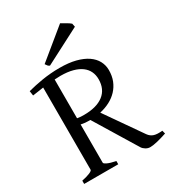

<svg xmlns="http://www.w3.org/2000/svg" viewBox="-202 -955 966 1072"><g transform="rotate(-30 280.5 -418.5)"><path d="M210.9 -588.9Q192.4 -588.9 173.3 -587.4V-337.4Q186.5 -335 196.3 -334.5Q206.1 -334 216.8 -334Q297.9 -334 342.3 -367.9Q386.7 -401.9 386.7 -466.8Q386.7 -493.7 376.2 -516.1Q365.7 -538.6 344.2 -554.7Q322.8 -570.8 289.6 -579.8Q256.3 -588.9 210.9 -588.9ZM24.4 0V-21Q57.6 -27.8 76.4 -35.9Q95.2 -43.9 95.2 -50.8V-580.6Q78.1 -578.1 60.3 -575.4Q42.5 -572.8 24.4 -570.3L20 -600.6Q43 -606.4 66.4 -611.6Q89.8 -616.7 115.2 -620.8Q140.6 -625 168.7 -627.4Q196.8 -629.9 229 -629.9Q287.6 -629.9 331.3 -618.7Q375 -607.4 404.1 -587.4Q433.1 -567.4 447.5 -540.3Q461.9 -513.2 461.9 -481.9Q461.9 -444.3 450 -414.3Q438 -384.3 416.5 -361.3Q395 -338.4 365.7 -323Q336.4 -307.6 301.3 -299.8L462.9 -67.9Q470.2 -57.6 478.8 -51.3Q487.3 -44.9 497.8 -41.7Q508.3 -38.6 521.2 -38.1Q534.2 -37.6 550.8 -39.1L556.2 -18.1Q523.9 -7.3 494.9 -0.2Q465.8 6.8 446.8 6.8Q432.6 6.8 419.2 -1.2Q405.8 -9.3 398.9 -20L232.9 -292H225.1Q212.4 -292 199.7 -293.2Q187 -294.4 173.3 -297.4V-50.8Q173.3 -44.9 190.9 -36.4Q208.5 -27.8 244.1 -21V0ZM189.5 -667.5Q181.2 -670.9 177.5 -675.5Q173.8 -680.2 167.5 -689.5L356.4 -844.2Q361.3 -841.3 369.6 -836.7Q377.9 -832 386.7 -826.9Q395.5 -821.8 402.8 -816.9Q410.2 -812 414.1 -808.1L418.5 -786.1Z"/></g></svg>

Font: Gentium
Style: Regular
Weight: 400
Designer: J. Victor Gaultney
Version: Version 1.03; 2011; OFL 1.1 release